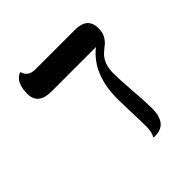

<svg xmlns="http://www.w3.org/2000/svg" viewBox="-160 -656 759 759"><g transform="rotate(-45 219.0 -276.5)"><path d="M331.1 -291Q331.1 -256.8 336.4 -188.5Q341.8 -120.1 341.8 -85Q341.8 1 273.9 1H263.2Q274.9 -17.6 274.9 -48.8Q274.9 -82 272.9 -133.5Q271 -185.1 271 -207Q271 -346.2 356 -413.1H107.9Q33.2 -413.1 33.2 -474.1Q33.2 -495.1 37.6 -511Q42 -526.9 48.1 -534.7Q54.2 -542.5 60.3 -547.4Q66.4 -552.2 70.8 -553.2L75.2 -554.2Q84 -520 124 -520H346.2Q416 -520 416 -458Q416 -435.5 407.2 -419.7Q398.4 -403.8 386 -394Q373.5 -384.3 361.1 -373Q348.6 -361.8 339.8 -341.3Q331.1 -320.8 331.1 -291Z"/></g></svg>

Font: Linux Biolinum
Style: Regular
Weight: 400
Designer: Philipp H. Poll
Foundry: Philipp H. Poll
Version: Version 0.6.4